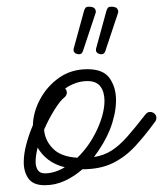

<svg xmlns="http://www.w3.org/2000/svg" viewBox="-20 -529 481 566"><path d="M287 -372Q280 -366 268 -372L265 -375Q263 -377 263 -380Q263 -383 263 -385L294 -498Q296 -504 299 -507Q303 -510 312.5 -509Q322 -508 325 -504Q331 -497 327 -488L290 -377Q288 -373 287 -372ZM221 -372Q214 -366 202 -372L199 -375Q197 -377 197 -380Q197 -383 197 -385L228 -498Q230 -504 233 -507Q237 -510 246.5 -509Q256 -508 259 -504Q265 -497 261 -488L224 -377Q222 -373 221 -372ZM112 17Q78 17 64 -2.5Q50 -22 50 -51Q50 -75 57.5 -103.5Q65 -132 77 -160Q78 -199 98.5 -237Q119 -275 154.5 -300Q190 -325 238 -325Q285 -325 303.5 -298Q322 -271 322 -234Q322 -212 317 -189.5Q312 -167 304 -147Q296 -127 284 -106.5Q272 -86 257 -66Q287 -71 309.5 -85.5Q332 -100 355 -126Q378 -152 409 -192Q415 -199 422 -199Q430 -199 435.5 -194Q441 -189 441 -181Q441 -175 437 -170Q408 -130 378.5 -98Q349 -66 312 -48Q275 -30 223 -30Q199 -9 171 4Q143 17 112 17ZM170 -242Q158 -233 141 -206Q124 -179 110 -147Q112 -116 135.5 -91.5Q159 -67 208 -64Q244 -99 266 -146.5Q288 -194 288 -232Q288 -258 276 -274Q264 -290 238 -290Q220 -290 203 -284Q186 -278 172 -268Q177 -263 177 -256Q177 -248 170 -242ZM85 -53Q85 -37 91.5 -27.5Q98 -18 112 -18Q141 -18 171 -36Q142 -43 122 -58.5Q102 -74 91 -94Q85 -70 85 -53Z"/></svg>

Font: Meow Script
Style: Regular
Weight: 400
Designer: Robert E. Leuschke
Foundry: Robert E. Leuschke
Version: Version 1.010; ttfautohint (v1.8.3)